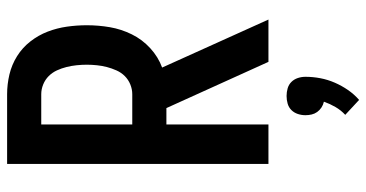

<svg xmlns="http://www.w3.org/2000/svg" viewBox="-265 -510 1030 540"><g transform="rotate(-90 250.0 -240.0)"><path d="M346 0 216 -287H170V0H59V-735H255Q283 -735 310.5 -728.5Q338 -722 362 -707Q386 -692 403.5 -669.5Q421 -647 431 -621Q441 -595 445 -567Q449 -539 449 -511Q449 -478 443.5 -446Q438 -414 423.5 -384.5Q409 -355 384.5 -332.5Q360 -310 330 -299L465 0ZM170 -383H255Q269 -383 282.5 -388.5Q296 -394 306 -404Q316 -414 322 -427.5Q328 -441 331.5 -454.5Q335 -468 336.5 -482.5Q338 -497 338 -511Q338 -525 336.5 -539.5Q335 -554 331.5 -568Q328 -582 322 -595Q316 -608 306 -618Q296 -628 282.5 -633.5Q269 -639 255 -639H170ZM239 255 197 216Q210 204 219 188.5Q228 173 234 156Q225 154 217.5 149Q210 144 205 137Q200 130 198 121.5Q196 113 196 104Q196 93 199.5 82.5Q203 72 210.5 64.5Q218 57 228.5 54Q239 51 250 51Q261 51 271.5 54Q282 57 289.5 64.5Q297 72 300.5 82.5Q304 93 304 104Q304 125 300 146Q296 167 287.5 186.5Q279 206 267 223.5Q255 241 239 255Z"/></g></svg>

Font: Iosevka Term
Style: Bold
Weight: 700
Monospace: yes
Designer: Belleve Invis
Foundry: Belleve Invis
Version: Version 30.0.1